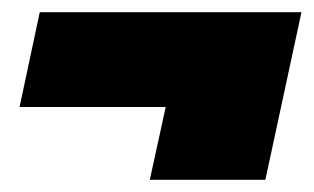

<svg xmlns="http://www.w3.org/2000/svg" viewBox="-20 -416 513 314"><path d="M251 -241H12L45 -396H473L414 -122H225Z"/></svg>

Font: Prompt Black
Style: Italic
Weight: 900
Italic angle: -12°
Designer: Katatrad Team
Foundry: CadsonDemak
Version: Version 1.001